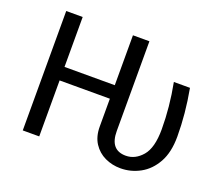

<svg xmlns="http://www.w3.org/2000/svg" viewBox="-116 -859 1202 1041"><g transform="rotate(20 484.5 -338.5)"><path d="M667 12Q619 12 577.5 -7.5Q536 -27 510.5 -66Q485 -105 485 -163V-323H195V0H100V-689H195V-401H485V-689H580V-171Q580 -62 671 -62Q725 -62 765.5 -109Q806 -156 806 -263Q806 -392 780 -527H873Q899 -386 899 -255Q899 -164 866 -105Q833 -46 780 -17Q727 12 667 12Z"/></g></svg>

Font: Trujillo
Style: Regular
Weight: 400
Designer: Fira Sans original fonts by bBox Type GmbH, Carrois Corporate GbR, & Edenspiekermann AG / Changes by Cristiano Sobral
Foundry: Fira Sans original fonts by bBox Type GmbH, Carrois Corporate GbR, & Edenspiekermann AG / Changes by Cristiano Sobral
Version: Version 4.301;October 17, 2021;FontCreator 14.0.0.2814 64-bi